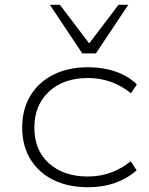

<svg xmlns="http://www.w3.org/2000/svg" viewBox="-20 -777 624 805"><path d="M349 8Q266 8 204 -22.5Q142 -53 107.5 -109.5Q73 -166 73 -242Q73 -319 107.5 -376Q142 -433 204 -464Q266 -495 349 -495Q412 -495 464.5 -477Q517 -459 554 -423L529 -386Q491 -417 445.5 -433.5Q400 -450 349 -450Q247 -450 185.5 -393Q124 -336 124 -242Q124 -147 185.5 -92Q247 -37 348 -37Q401 -37 446.5 -54Q492 -71 528 -101L553 -63Q515 -29 463.5 -10.5Q412 8 349 8ZM325 -553 189 -757H231L354 -595L477 -757H518L382 -553Z"/></svg>

Font: Nunito Sans 10pt Expanded ExtraLight
Style: Regular
Weight: 250
Width: 7
Designer: Vernon Adams
Foundry: Vernon Adams
Version: Version 3.101;gftools[0.9.27]